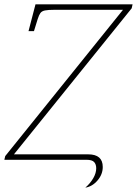

<svg xmlns="http://www.w3.org/2000/svg" viewBox="-47 -734 629 882"><path d="M345 128Q368 108 381.5 84.5Q395 61 395 39Q395 21 385.5 10.5Q376 0 350 0H-27L-23 -17L518 -689H204Q174 -689 159.5 -686Q145 -683 138.5 -674Q132 -665 126 -646L109 -591H84L116 -714H562L558 -696L17 -25H358Q425 -25 425 33Q425 67 401 95Q377 123 345 128Z"/></svg>

Font: Noto Serif Thin
Style: Italic
Weight: 100
Italic angle: -12°
Designer: Monotype Design Team
Foundry: Monotype Imaging Inc.
Version: Version 2.014; ttfautohint (v1.8.4.7-5d5b)